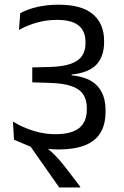

<svg xmlns="http://www.w3.org/2000/svg" viewBox="-20 -658 535 830"><path d="M35.9 -132.4 40.6 -54.1 116.2 -30.5Q139.7 -21.9 170.6 -16.9Q201.5 -11.8 230.4 -11.8Q300.8 -11.8 346.2 -29.5Q391.6 -47.2 413.9 -83.4Q436.2 -119.7 436.2 -175V-183Q436.2 -248 400.8 -286.5Q365.4 -325 289.7 -332.4V-335.9Q364.4 -343.7 397.2 -379Q430 -414.4 430 -475.8V-481.9Q430 -554.4 382.4 -595.9Q334.9 -637.3 234.9 -637.7Q184.9 -637.7 143.3 -628.4Q101.6 -619.1 67.4 -601.1L62.1 -528.6Q101.5 -550.2 142.2 -561.1Q182.9 -572.1 226.2 -572.1Q289.7 -572.1 319.6 -548Q349.5 -523.9 349.5 -475.9V-470.9Q349.5 -438.9 334.9 -416.7Q320.3 -394.5 285.8 -382.1Q251.2 -369.8 192.1 -368.4L119.5 -366.6V-302.1L196.5 -299.6Q254.6 -297.8 289.3 -285.6Q324.1 -273.5 339.7 -250Q355.3 -226.5 355.3 -191V-184.5Q355.3 -130.9 322.1 -104.4Q288.8 -77.9 219.4 -77.9Q185.8 -77.9 154.1 -84.8Q122.4 -91.8 92.8 -103.9Q63.1 -115.9 35.9 -132.4ZM326.9 152.4V149.2L268.4 72.5Q254.2 54.3 241.5 39.1Q228.7 24 214.7 10.3Q200.8 -3.5 183.1 -18.2L182.6 -37.5L52.8 -55.7L40.6 -54.1L112.5 -23.7L236 152.4Z"/></svg>

Font: Anek Devanagari Medium
Style: Regular
Weight: 500
Designer: Kailash Malviya (Devanagari) & Yesha Goshar (Latin)
Foundry: Ek Type
Version: Version 1.003